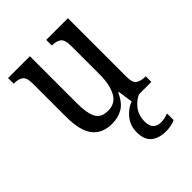

<svg xmlns="http://www.w3.org/2000/svg" viewBox="-220 -645 989 989"><g transform="rotate(-45 274.0 -151.0)"><path d="M232 10Q161 10 125 -36.5Q89 -83 89 -186V-427Q89 -471 70 -483Q51 -495 23 -495H19V-536H178V-189Q178 -122 196 -87Q214 -52 264 -52Q318 -52 342 -97Q366 -142 366 -215V-422Q366 -470 347 -482.5Q328 -495 300 -495H297V-536H455V-109Q455 -64 475 -52.5Q495 -41 523 -41H527V0H384L372 -82H368Q343 -28 309 -9Q275 10 232 10ZM403 234Q350 234 320 209.5Q290 185 290 130Q290 81 320 45.5Q350 10 384 0H438Q410 10 384 41.5Q358 73 358 121Q358 153 373.5 168Q389 183 415 183Q440 183 469 172V220Q455 227 436 230.5Q417 234 403 234Z"/></g></svg>

Font: Noto Serif Armenian Condensed
Style: Regular
Weight: 400
Width: 3
Designer: Monotype Design Team
Foundry: Monotype Imaging Inc.
Version: Version 2.008; ttfautohint (v1.8.4.7-5d5b)